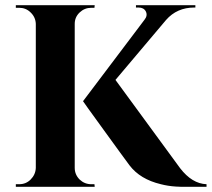

<svg xmlns="http://www.w3.org/2000/svg" viewBox="-20 -720 816 740"><path d="M268 -73Q268 -47 287 -28Q306 -10 332 -10H344L345 0H41V-10H54Q80 -10 98 -28Q117 -47 118 -73V-628Q117 -654 98 -672Q80 -690 54 -690H41V-700H345L344 -690H332Q306 -690 287 -672Q268 -654 268 -628ZM674 -72Q720 -12 776 -10V0H679Q668 0 657 -1Q627 -3 600 -10Q520 -29 479 -83Q471 -93 443 -132Q412 -174 382 -216Q300 -329 300 -330L537 -644Q550 -660 542 -676Q534 -691 514 -691H504V-700H733V-691H729Q662 -691 620 -643L425 -412Z"/></svg>

Font: Cinzel Bold(RUS BY LYAJKA)
Style: Regular
Weight: 700
Designer: Natanael Gama
Version: Version 1.001;PS 001.001;hotconv 1.0.56;makeotf.lib2.0.21325